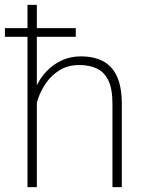

<svg xmlns="http://www.w3.org/2000/svg" viewBox="-32 -770 603 790"><path d="M119.6 -750V0H81.1V-750ZM112.3 -304.7 93.3 -327.1Q97.7 -369.1 114 -407.2Q130.4 -445.3 157.5 -474.6Q184.6 -503.9 220.9 -521Q257.3 -538.1 301.3 -538.1Q340.8 -538.1 372.1 -527.1Q403.3 -516.1 425 -492.7Q446.8 -469.2 458 -432.4Q469.2 -395.5 469.2 -342.8V0H430.7V-342.8Q430.7 -405.3 413.6 -439.7Q396.5 -474.1 366 -488.3Q335.4 -502.4 294.9 -502.4Q248 -502.4 214.1 -481.7Q180.2 -460.9 158.2 -429.4Q136.2 -397.9 124.8 -364.3Q113.3 -330.6 112.3 -304.7ZM279.8 -654.3V-618.7H-11.7V-654.3Z"/></svg>

Font: Roboto ExtraLight
Style: Regular
Weight: 250
Designer: Christian Robertson
Foundry: Google
Version: Version 3.009; 2024